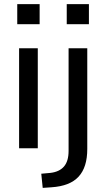

<svg xmlns="http://www.w3.org/2000/svg" viewBox="-20 -722 518 935"><path d="M64 -604V-702H173V-604ZM73 0V-487H164V0ZM305 -604V-702H413V-604ZM188 193 181 124 225 120Q269 115 291.5 89Q314 63 314 13V-487H405V3Q405 48 394.5 81.5Q384 115 363 138Q342 161 309 174Q276 187 231 190Z"/></svg>

Font: Nunito Sans 12pt Medium
Style: Regular
Weight: 500
Designer: Vernon Adams
Foundry: Vernon Adams
Version: Version 3.101;gftools[0.9.27]